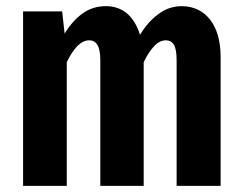

<svg xmlns="http://www.w3.org/2000/svg" viewBox="-20 -604 788 624"><path d="M572 -584Q529 -584 496 -559Q462 -535 435 -491Q421 -536 393 -560Q365 -584 324 -584Q281 -584 248 -560Q216 -537 190 -495L182 -567H55V0H197V-402Q213 -435 231 -454Q250 -473 270 -473Q287 -473 296 -459Q306 -444 306 -408V0H447V-402Q463 -435 481 -454Q499 -473 519 -473Q536 -473 545 -459Q554 -444 554 -408V0H697V-423Q696 -497 663 -540Q629 -583 572 -584Z"/></svg>

Font: Glow Sans SC Compressed
Style: Bold
Weight: 700
Width: 2
Designer: Ryoko NISHIZUKA (kana, bopomofo & ideographs); Paul D. Hunt (Latin, Greek & Cyrillic); Sandoll Communications, Soo-young
Version: Version 0.93